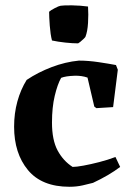

<svg xmlns="http://www.w3.org/2000/svg" viewBox="-20 -703 498 735"><path d="M246 12Q140 12 87 -52Q34 -116 34 -218Q34 -269 46.5 -314.5Q59 -360 82 -397Q125 -426 177.5 -446Q230 -466 282 -471Q318 -471 358 -465Q398 -459 424 -454L431 -436L413 -293L349 -289L341 -295L315 -406Q292 -414 265 -413Q232 -412 214 -405Q200 -380 189.5 -336Q179 -292 179 -234Q179 -167 200.5 -127Q222 -87 258 -64Q272 -64 299.5 -69Q327 -74 360 -82.5Q393 -91 422 -102L440 -64Q419 -48 392.5 -32.5Q366 -17 336 -3Q321 1 297 6.5Q273 12 246 12ZM179 -548Q173 -571 170.5 -605Q168 -639 168 -658Q173 -663 189 -671.5Q205 -680 212 -681Q225 -683 256.5 -682.5Q288 -682 317 -678Q319 -648 317 -615Q315 -582 307 -562Q307 -561 300.5 -554.5Q294 -548 287 -542.5Q280 -537 279 -537Q258 -537 230 -540Q202 -543 179 -548Z"/></svg>

Font: Labrada
Style: Bold
Weight: 700
Designer: Mercedes Jáuregui
Foundry: Omnibus-Type Team
Version: Version 1.000; ttfautohint (v1.8.4.7-5d5b)